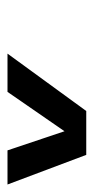

<svg xmlns="http://www.w3.org/2000/svg" viewBox="111 -861 250 512"><g transform="rotate(90 236.0 -605.0)"><path d="M276 -710H393L472 -500H381L330 -652L225 -500H123Z"/></g></svg>

Font: Overused Grotesk SemiBold
Style: Italic
Weight: 600
Italic angle: -10°
Version: Version 0.003